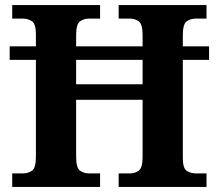

<svg xmlns="http://www.w3.org/2000/svg" viewBox="-20 -734 859 754"><path d="M28 0V-53H70Q91 -53 106 -64Q121 -75 121 -118V-499H18V-552H121V-600Q121 -640 105.5 -650.5Q90 -661 70 -661H28V-714H373V-661H330Q309 -661 294 -650Q279 -639 279 -596V-552H540V-596Q540 -639 525 -650Q510 -661 489 -661H446V-714H791V-661H749Q728 -661 713 -650Q698 -639 698 -596V-552H801V-499H698V-113Q698 -73 713.5 -63Q729 -53 749 -53H791V0H446V-53H489Q510 -53 525 -64Q540 -75 540 -118V-342H279V-118Q279 -75 294 -64Q309 -53 330 -53H373V0ZM279 -403H540V-499H279Z"/></svg>

Font: Noto Serif Toto
Style: Bold
Weight: 700
Designer: Monotype Design Team
Foundry: Monotype Imaging Inc.
Version: Version 2.001; ttfautohint (v1.8.4.7-5d5b)